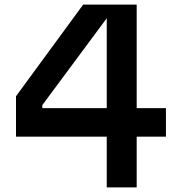

<svg xmlns="http://www.w3.org/2000/svg" viewBox="-20 -820 790 840"><path d="M578 -800V-347H706V-222H578V0H447V-222H50V-399L344 -800ZM165 -360V-347H447V-782H478Z"/></svg>

Font: Martian Mono SemiExpanded Medium
Style: Regular
Weight: 500
Width: 6
Designer: Roman Shamin
Foundry: Evil Martians
Version: Version 1.000